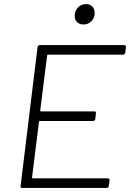

<svg xmlns="http://www.w3.org/2000/svg" viewBox="-20 -921 637 941"><path d="M583 -653H215Q211 -653 211 -649L177 -379Q177 -375 181 -375H442Q452 -375 450 -365L447 -338Q445 -328 436 -328H175Q171 -328 171 -324L137 -51Q137 -47 141 -47H508Q517 -47 517 -37L513 -10Q513 -6 510 -3Q507 0 502 0H89Q79 0 81 -10L164 -690Q166 -700 175 -700H588Q593 -700 595.5 -697Q598 -694 597 -690L594 -663Q593 -659 590 -656Q587 -653 583 -653ZM346 -843Q346 -868 362 -884.5Q378 -901 402 -901Q421 -901 432.5 -889Q444 -877 444 -857Q444 -833 428 -817Q412 -801 389 -801Q370 -801 358 -812.5Q346 -824 346 -843Z"/></svg>

Font: Barlow Light
Style: Italic
Weight: 300
Italic angle: -7°
Designer: Jeremy Tribby
Foundry: Tribby Type
Version: Version 1.408